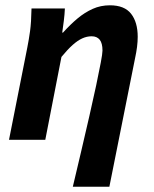

<svg xmlns="http://www.w3.org/2000/svg" viewBox="-20 -528 580 725"><path d="M255 177Q271 110 287 41.5Q303 -27 317.5 -90Q332 -153 343 -205Q354 -257 360.5 -291.5Q367 -326 367 -337Q367 -365 356.5 -378Q346 -391 326 -391Q308 -391 290.5 -383Q273 -375 254 -358Q235 -341 212 -313L151 0H14L83 -348Q89 -378 93.5 -410.5Q98 -443 99 -496H225Q224 -473 221 -449.5Q218 -426 215 -405H218Q246 -436 273 -458.5Q300 -481 330 -494.5Q360 -508 395 -508Q450 -508 475 -476Q500 -444 500 -389Q500 -371 497.5 -351Q495 -331 490 -308L393 177Z"/></svg>

Font: Source Sans 3
Style: Bold Italic
Weight: 700
Italic angle: -11°
Designer: Paul D. Hunt
Foundry: Adobe
Version: Version 3.052;hotconv 1.1.0;makeotfexe 2.6.0